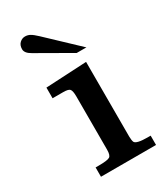

<svg xmlns="http://www.w3.org/2000/svg" viewBox="-167 -711 659 777"><g transform="rotate(-30 162.5 -323.0)"><path d="M324.7 0H323.2H322.3H69.8H68.4H67.4V-1V-2.4V-41V-42V-43.5H68.4H69.8H81.1Q123.5 -43.5 133.8 -50.3Q143.6 -56.6 143.6 -82.5V-331.1Q143.6 -357.9 136.7 -365.7Q130.4 -373 106 -373H59.1H57.6H56.6V-374.5V-375.5V-420.4V-421.9V-422.9H57.6H59.1L245.1 -432.6H246.1H247.6V-431.6V-430.2V-83.5Q248 -64.9 251.5 -57.1Q258.8 -43.5 310.5 -43.5H322.3H323.2H324.7V-42V-41V-2.4V-1ZM278.3 -482.9H274.9H272H232.9H232.4L231.9 -483.4L75.2 -573.2Q48.8 -587.9 48.8 -606.4Q48.8 -625 59.8 -635.3Q70.8 -645.5 84.5 -645.5Q97.7 -645.5 108.4 -639.2Q119.1 -633.3 136.7 -616.7L273.4 -487.3L275.9 -484.9Z"/></g></svg>

Font: RIT Rachana
Style: Bold
Weight: 700
Designer: Hussain KH
Version: 1.5.2